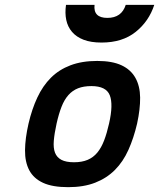

<svg xmlns="http://www.w3.org/2000/svg" viewBox="-20 -763 658 794"><path d="M382 -511Q444 -511 482.5 -493Q521 -475 540 -441Q559 -407 559.5 -359.5Q560 -312 547 -252Q533 -192 511 -143Q489 -94 455 -60Q421 -26 373.5 -7.5Q326 11 262 11Q197 11 158 -7Q119 -25 101 -59Q83 -93 83.5 -142Q84 -191 98 -252Q112 -312 134.5 -360Q157 -408 190.5 -441.5Q224 -475 271.5 -493Q319 -511 382 -511ZM286 -92Q319 -92 342.5 -102Q366 -112 382.5 -132Q399 -152 410.5 -182Q422 -212 431 -252Q449 -331 434 -369Q419 -407 358 -407Q326 -407 303 -398Q280 -389 263 -370Q246 -351 234.5 -321.5Q223 -292 214 -252Q205 -211 202.5 -181Q200 -151 207.5 -131.5Q215 -112 234 -102Q253 -92 286 -92ZM371 -743Q365 -689 424 -689Q483 -689 500 -743H618Q596 -675 541 -631Q486 -587 400 -587Q356 -587 326 -598.5Q296 -610 278 -631Q260 -652 254 -680.5Q248 -709 253 -743Z"/></svg>

Font: Panefresco 800wt
Style: Italic
Weight: 800
Foundry: Campivisivi & Chank Co
Version: Version 1.001